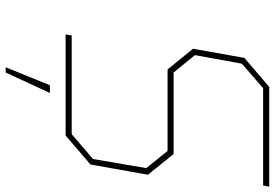

<svg xmlns="http://www.w3.org/2000/svg" viewBox="-170 -608 994 695"><g transform="rotate(90 327.5 -260.0)"><path d="M104 0 108 -22H465L555 -99L588 -292L526 -369H231L156 -461L189 -647L294 -737H655L651 -715H299L210 -638L179 -468L242 -391H537L612 -298L575 -90L470 0ZM223 217 288 57H316L242 217Z"/></g></svg>

Font: Tomorrow Thin
Style: Italic
Weight: 250
Italic angle: -10°
Designer: Tony de Marco, Monica Rizzolli
Foundry: Just in Type
Version: Version 2.002